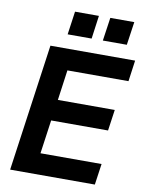

<svg xmlns="http://www.w3.org/2000/svg" viewBox="-97 -969 788 1037"><g transform="rotate(10 297.0 -450.5)"><path d="M32 0H496.5L513 -115.5H178L204 -300H516L532.5 -415.5H220.5L243.5 -581.5H578.5L594.5 -697H130ZM211 -773.5H342.5L360 -901H229ZM404 -773.5H535.5L554 -901H422.5Z"/></g></svg>

Font: HK Grotesk
Style: Bold Italic
Weight: 700
Italic angle: -16°
Designer: Alfredo Marco Pradil
Foundry: Hanken Design Co.
Version: Version 3.001;FEAKit 1.0